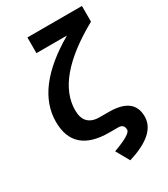

<svg xmlns="http://www.w3.org/2000/svg" viewBox="-216 -795 949 1087"><g transform="rotate(-30 258.5 -251.0)"><path d="M147.9 -698.2H504.4V-595.7Q175.8 -413.6 175.8 -205.6Q175.8 -102.5 277.3 -102.5H336.4Q499.5 -102.5 499.5 21Q499.5 136.2 304.7 195.3L255.9 108.4Q376 64.9 376 36.6Q376 0 338.9 0H279.8Q48.8 0 48.8 -203.6Q48.8 -422.9 347.2 -595.7H147.9Z"/></g></svg>

Font: SansationBold
Style: Bold
Weight: 700
Designer: Bernd Montag
Version: Version 1.301